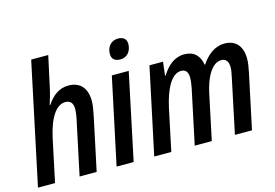

<svg xmlns="http://www.w3.org/2000/svg" viewBox="-98 -962 1664 1163"><g transform="rotate(-15 734.0 -380.0)"><path d="M9 0H116L172 -264C200 -396 249 -458 302 -458C335 -458 350 -438 350 -404C350 -382 346 -355 339 -325L270 0H377L447 -330C454 -363 460 -397 460 -424C460 -505 418 -550 346 -550C287 -550 243 -514 211 -465H207C216 -492 231 -543 239 -585L277 -760H170Z M693 -621C735 -621 763 -654 763 -700C763 -732 742 -747 710 -747C664 -747 639 -711 639 -669C639 -636 660 -621 693 -621ZM502 0H609L723 -541H617Z M738 0H845L900 -260C925 -376 969 -459 1029 -459C1059 -459 1072 -439 1072 -403C1072 -387 1069 -366 1064 -340L992 0H1099L1159 -284C1180 -385 1225 -459 1280 -459C1310 -459 1325 -439 1325 -403C1325 -386 1321 -364 1315 -337L1244 0H1351L1424 -344C1430 -373 1435 -402 1435 -427C1435 -506 1395 -551 1325 -551C1264 -551 1215 -511 1180 -458H1177C1167 -518 1133 -551 1072 -551C1011 -551 965 -510 932 -456H928L938 -541H853Z"/></g></svg>

Font: Noto Sans Display SemiCondensed Medium
Style: Italic
Weight: 500
Width: 4
Italic angle: -12°
Designer: Monotype Design Team
Foundry: Monotype Imaging Inc.
Version: Version 1.900